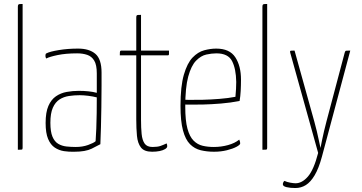

<svg xmlns="http://www.w3.org/2000/svg" viewBox="-20 -755 1824 968"><path d="M70 0V-720Q70 -728 72 -731Q74 -734 79.5 -734.5Q85 -735 94 -735V-10Q94 -5 93 -3Q92 -1 87 -0.5Q82 0 70 0Z M355 10Q328 11 302.5 7Q277 3 256 -11Q235 -25 222.5 -54.5Q210 -84 210 -135Q210 -189 224 -221Q238 -253 262 -269.5Q286 -286 316 -291.5Q346 -297 377 -297Q403 -297 426.5 -294.5Q450 -292 468 -287Q468 -287 468 -305.5Q468 -324 468 -347.5Q468 -371 468 -385Q468 -428 455 -449.5Q442 -471 419.5 -478.5Q397 -486 369 -486Q312 -486 271 -477.5Q230 -469 213 -460Q211 -464 210 -466.5Q209 -469 209 -473Q209 -478 210 -481.5Q211 -485 214 -486Q231 -495 276.5 -502.5Q322 -510 374 -510Q430 -510 461 -483.5Q492 -457 492 -389V-323Q492 -266 491 -213.5Q490 -161 489 -114.5Q488 -68 486 -28Q474 -21 442.5 -5.5Q411 10 355 10ZM362 -14Q396 -14 424 -24Q452 -34 462 -43Q464 -70 465.5 -107Q467 -144 467.5 -185Q468 -226 468 -264Q449 -269 425 -272Q401 -275 382 -275Q354 -275 327.5 -271Q301 -267 280 -253.5Q259 -240 246.5 -212Q234 -184 234 -136Q234 -91 244.5 -66Q255 -41 273.5 -30Q292 -19 315 -16.5Q338 -14 362 -14Z M747 10Q707 10 690.5 -11.5Q674 -33 670.5 -70Q667 -107 667 -153V-476H584Q584 -487 584.5 -492Q585 -497 587 -498.5Q589 -500 592 -500H667V-665Q667 -673 668.5 -676Q670 -679 675 -679.5Q680 -680 691 -680V-500H832Q832 -490 832 -484.5Q832 -479 830.5 -477.5Q829 -476 826 -476H691V-150Q691 -111 694 -80Q697 -49 709 -31.5Q721 -14 749 -14Q774 -14 788.5 -19Q803 -24 820 -32Q822 -28 822.5 -24.5Q823 -21 823 -17Q823 -10 812.5 -3.5Q802 3 785 6.5Q768 10 747 10Z M1059 10Q1023 10 992 2.5Q961 -5 938 -28Q915 -51 902.5 -97.5Q890 -144 890 -221Q890 -320 907 -378.5Q924 -437 951 -465Q978 -493 1009.5 -501.5Q1041 -510 1070 -510Q1138 -510 1166.5 -466Q1195 -422 1195 -354Q1195 -325 1193.5 -297Q1192 -269 1188 -246Q1143 -237 1094 -233Q1045 -229 1003 -228Q961 -227 935 -227.5Q909 -228 909 -228V-252Q909 -252 935.5 -251.5Q962 -251 1002.5 -252Q1043 -253 1087 -256.5Q1131 -260 1167 -267Q1169 -290 1170 -307Q1171 -324 1171 -342Q1170 -408 1150 -447Q1130 -486 1071 -486Q1047 -486 1020 -480Q993 -474 968.5 -449Q944 -424 929 -369Q914 -314 914 -217Q914 -147 925 -106.5Q936 -66 956 -46Q976 -26 1002 -20Q1028 -14 1058 -14Q1095 -14 1129.5 -23.5Q1164 -33 1186 -51Q1189 -45 1190 -40Q1191 -35 1191 -32Q1191 -25 1172.5 -15Q1154 -5 1124 2.5Q1094 10 1059 10Z M1303 0V-720Q1303 -728 1305 -731Q1307 -734 1312.5 -734.5Q1318 -735 1327 -735V-10Q1327 -5 1326 -3Q1325 -1 1320 -0.5Q1315 0 1303 0Z M1469 193Q1443 193 1424.5 188.5Q1406 184 1406 174Q1406 169 1408.5 164Q1411 159 1414 157Q1427 163 1443.5 166Q1460 169 1470 169Q1503 169 1532.5 135Q1562 101 1584 16L1443 -490Q1442 -495 1442.5 -497Q1443 -499 1448 -499.5Q1453 -500 1465 -500L1565 -141Q1572 -116 1577.5 -92.5Q1583 -69 1587 -50Q1591 -31 1593.5 -20Q1596 -9 1596 -9Q1596 -9 1598 -20Q1600 -31 1604 -50Q1608 -69 1613.5 -93Q1619 -117 1626 -143L1718 -490Q1720 -495 1721 -497Q1722 -499 1727.5 -499.5Q1733 -500 1746 -500L1603 35Q1587 94 1566.5 128.5Q1546 163 1522 178Q1498 193 1469 193Z"/></svg>

Font: Yanone Kaffeesatz ExtraLight
Style: Regular
Weight: 200
Designer: Yanone (Cyrillic: Daniel Pouzeot, Huerta Tipografica, and Cyreal)
Foundry: Yanone
Version: Version 2.003